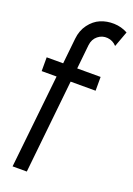

<svg xmlns="http://www.w3.org/2000/svg" viewBox="-167 -755 702 1016"><g transform="rotate(20 184.0 -246.5)"><path d="M124 -547.9Q128.9 -595.2 154.5 -629.6Q180.2 -664.1 215.3 -679Q250.5 -693.8 291.5 -692.6Q332.5 -691.4 368.2 -671.9L335.9 -584Q314.5 -607.4 284.2 -610.1Q253.9 -612.8 230 -593.5Q206.1 -574.2 202.1 -540L188 -403.8H319.8V-326.2H179.2L124 200.2H43.9L100.1 -326.2H16.1V-403.8H108.9Z"/></g></svg>

Font: Apfel Grotezk
Style: Regular
Weight: 400
Designer: Luigi Gorlero
Foundry: © 2023, Luigi Gorlero & Collletttivo
Version: Version 2.000;Glyphs 3.2 (3217)